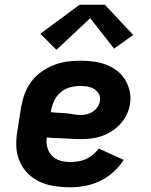

<svg xmlns="http://www.w3.org/2000/svg" viewBox="-20 -785 640 813"><path d="M277 8Q243 8 210 3Q177 -2 148 -15.5Q119 -29 97 -51.5Q75 -74 62.5 -103.5Q50 -133 49 -166.5Q48 -200 54 -234L70 -334Q75 -362 85 -389Q95 -416 113 -440Q131 -464 156 -481.5Q181 -499 208 -509.5Q235 -520 263 -524Q291 -528 319 -528Q347 -528 375 -524.5Q403 -521 428.5 -511.5Q454 -502 475 -486Q496 -470 510 -447Q524 -424 529.5 -397Q535 -370 530 -341Q526 -319 515.5 -298Q505 -277 489 -259.5Q473 -242 452.5 -229Q432 -216 410 -208.5Q388 -201 366 -198.5Q344 -196 322 -196Q304 -196 286 -197Q268 -198 250 -199Q232 -200 214 -200.5Q196 -201 178 -203Q175 -181 180.5 -160.5Q186 -140 200 -125.5Q214 -111 234.5 -105Q255 -99 277 -99Q293 -99 310 -101.5Q327 -104 343 -111Q359 -118 373.5 -130Q388 -142 398 -156L504 -108Q486 -80 460 -56.5Q434 -33 403.5 -18.5Q373 -4 340.5 2Q308 8 277 8ZM323 -298Q335 -298 348.5 -301.5Q362 -305 373.5 -312.5Q385 -320 393 -332Q401 -344 403 -357Q406 -373 399 -386.5Q392 -400 379 -408Q366 -416 350.5 -418.5Q335 -421 319 -421Q298 -421 276 -415Q254 -409 236.5 -394Q219 -379 209.5 -358.5Q200 -338 196 -317L195 -310Q211 -308 227 -307.5Q243 -307 259 -305.5Q275 -304 290.5 -301Q306 -298 323 -298ZM219 -574 151 -642 317 -765H424L544 -637L463 -579L362 -708Z"/></svg>

Font: Iosevka SS04 XBd Ex
Style: Italic
Weight: 800
Width: 7
Italic angle: -9°
Monospace: yes
Designer: Belleve Invis
Foundry: Belleve Invis
Version: Version 19.0.0; ttfautohint (v1.8.4)